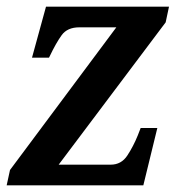

<svg xmlns="http://www.w3.org/2000/svg" viewBox="-20 -556 545 576"><path d="M0 0 10 -46 329 -474H218Q182 -474 165 -450.5Q148 -427 129 -387L127 -383H76L118 -536H487L477 -489L156 -62H312Q344 -62 362 -89.5Q380 -117 393 -149L402 -172H452L410 0Z"/></svg>

Font: Noto Serif SemiCondensed SemiBold
Style: Italic
Weight: 600
Width: 4
Italic angle: -12°
Designer: Monotype Design Team
Foundry: Monotype Imaging Inc.
Version: Version 2.014; ttfautohint (v1.8.4.7-5d5b)